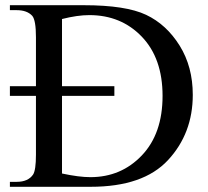

<svg xmlns="http://www.w3.org/2000/svg" viewBox="-20 -717 800 737"><path d="M18 0V-19H44Q88 -19 107 -47Q118 -64 118 -123V-349H18V-386H118V-574Q118 -639 104 -656Q84 -678 44 -678H18V-697H302Q463 -697 541 -660Q619 -623 669.5 -542Q720 -461 720 -353Q720 -205 625 -102.5Q530 0 328 0ZM218 -51Q283 -37 327 -37Q445 -37 524.5 -120.5Q604 -204 604 -349Q604 -493 524.5 -576Q445 -659 323 -659Q277 -659 218 -644V-386H419V-349H218Z"/></svg>

Font: MM Taunggyi
Style: Regular
Weight: 400
Designer: Khon Soe Zaw Thu
Version: Version 1.00 July 18, 2016, initial release